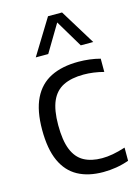

<svg xmlns="http://www.w3.org/2000/svg" viewBox="-123 -875 684 952"><g transform="rotate(-15 219.0 -399.0)"><path d="M287 9.5Q210 9.5 156.5 -19.8Q103 -49 75 -110.8Q47 -172.5 47 -271Q47 -369.5 77.2 -431.2Q107.5 -493 165.5 -522Q223.5 -551 307.5 -551Q336 -551 364.5 -547.5Q393 -544 419 -537V-469Q392.5 -476 366.8 -479.5Q341 -483 316 -483Q253.5 -483 212 -462.5Q170.5 -442 150.2 -396Q130 -350 130 -273Q130 -194 149 -147Q168 -100 205.8 -79.2Q243.5 -58.5 298.5 -58.5Q325 -58.5 354 -63.8Q383 -69 419 -80.5V-13Q387 -1.5 353.8 4Q320.5 9.5 287 9.5ZM109.5 -626.5 221 -808H293L404.5 -626.5H340.5L248.5 -780.5H265.5L173.5 -626.5Z"/></g></svg>

Font: Encode Sans Condensed Thin
Style: Regular
Weight: 400
Version: Version 3.002